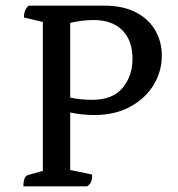

<svg xmlns="http://www.w3.org/2000/svg" viewBox="-20 -661 633 681"><path d="M63 0Q63 -35 79 -40L132 -55V-583L65 -599Q65 -628 82 -641H349Q416 -641 461.5 -617.5Q507 -594 530.5 -553.5Q554 -513 554 -464Q554 -408 525 -360Q496 -312 442 -282.5Q388 -253 315 -253Q271 -253 229 -262V-58L307 -42Q307 -26 303.5 -17Q300 -8 289 0ZM312 -590Q289 -590 268 -587Q247 -584 229 -580V-315Q245 -311 266.5 -309Q288 -307 308 -307Q380 -307 415 -349.5Q450 -392 450 -452Q450 -518 413.5 -554Q377 -590 312 -590Z"/></svg>

Font: Petrona Medium
Style: Regular
Weight: 500
Designer: Ringo R. Seeber
Foundry: Ringo R. Seeber
Version: Version 2.001; ttfautohint (v1.8.3)